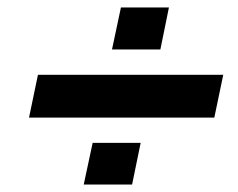

<svg xmlns="http://www.w3.org/2000/svg" viewBox="-20 -619 640 516"><path d="M58 -303 82 -418H580L556 -303ZM205 -123 229 -235H358L335 -123ZM281 -486 305 -599H434L411 -486Z"/></svg>

Font: Mona Sans ExtraLight
Style: Bold Italic
Weight: 700
Italic angle: -11.6951°
Version: Version 2.000